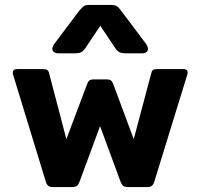

<svg xmlns="http://www.w3.org/2000/svg" viewBox="-20 -761 815 781"><path d="M193 -562Q193 -572 202 -584L302 -717Q315 -732 321.5 -736.5Q328 -741 348 -741H427Q447 -741 454.5 -736.5Q462 -732 473 -717L573 -584Q582 -571 582 -562Q582 -554 575.5 -549Q569 -544 556 -544H495Q474 -544 465 -549Q456 -554 447 -568L388 -656L329 -568Q320 -554 311 -549Q302 -544 281 -544H220Q207 -544 200 -549Q193 -554 193 -562ZM166 -23 33 -458Q32 -461 32 -466Q32 -480 50 -480H154Q167 -480 172.5 -476Q178 -472 180 -462L250 -195L334 -418Q338 -429 343.5 -433.5Q349 -438 361 -438H414Q426 -438 431.5 -433.5Q437 -429 441 -418L524 -195L595 -462Q597 -472 602 -476Q607 -480 620 -480H725Q748 -480 742 -458L608 -23Q604 -10 597.5 -5Q591 0 578 0H500Q487 0 481 -5Q475 -10 470 -23L387 -248L304 -23Q299 -10 293 -5Q287 0 274 0H197Q183 0 176.5 -5Q170 -10 166 -23Z"/></svg>

Font: Mitr Medium
Style: Regular
Weight: 500
Designer: Thanarat Vachiruckul
Foundry: Cadson Demak
Version: Version 1.003